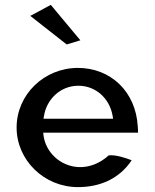

<svg xmlns="http://www.w3.org/2000/svg" viewBox="-20 -763 636 786"><path d="M309 -598 188 -743 104 -698 253 -581ZM158 -209 157 -220H545C545 -229 545 -236 544 -245C536 -389 432 -485 299 -485C161 -485 48 -376 48 -241C48 -107 161 3 299 3C392 3 470 -33 519 -107C495 -116 456 -130 425 -127C388 -93 344 -77 301 -79C226 -83 167 -140 158 -209ZM441 -289 443 -277H158L160 -288C170 -354 225 -412 301 -412C373 -412 429 -359 441 -289Z"/></svg>

Font: Bluebird
Style: Li
Weight: 300
Designer: Jasper
Foundry: Cannot Into Space Fonts
Version: Version 0.98